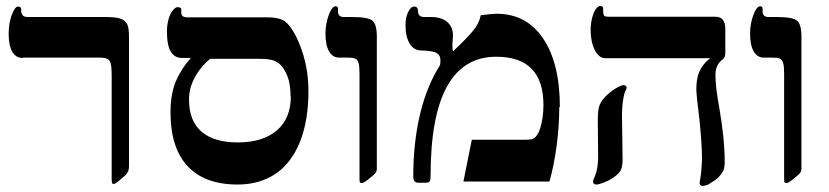

<svg xmlns="http://www.w3.org/2000/svg" viewBox="-20 -609 2776 643"><path d="M59 -416 55 -415Q33 -415 21 -436Q9 -457 9 -495Q9 -531 19 -558Q30 -587 40 -587Q51 -587 51 -578V-569Q51 -565 56 -558Q60 -552 74 -552H334Q370 -552 385 -546Q400 -540 406 -528Q412 -516 412 -485V-52Q412 -30 394 -17L380 -5Q366 7 362 7Q356 7 355 3Q354 0 354 -13V-358Q354 -383 351 -395Q348 -407 341 -411Q333 -416 314 -416Z M539 -507V-504Q539 -523 544 -543Q548 -560 558 -573Q567 -585 574 -585Q587 -585 587 -578V-567Q587 -551 607 -551H876Q914 -551 933 -538Q953 -524 972 -486Q991 -447 1002 -402Q1013 -355 1013 -304Q1013 -206 985 -135Q956 -63 903 -27Q849 9 776 9Q665 9 608 -53Q551 -114 551 -233Q551 -294 569 -337Q587 -379 619 -415H589Q565 -415 552 -436Q539 -456 539 -507ZM954 -287 953 -286Q953 -318 947 -340Q941 -362 929 -380Q918 -397 900 -405Q885 -412 846 -412H684Q652 -386 632 -349Q613 -314 613 -276Q613 -204 655 -168Q697 -132 776 -132Q861 -132 908 -173Q954 -213 954 -287Z M1242 -44V-45Q1242 -34 1236 -28Q1231 -22 1214 -9Q1198 4 1192 4Q1187 4 1185 1Q1184 -1 1184 -13V-361Q1184 -386 1181 -397Q1178 -408 1171 -412Q1164 -416 1144 -416H1116Q1094 -416 1082 -437Q1070 -458 1070 -496Q1070 -529 1081 -559Q1092 -588 1104 -588Q1112 -588 1112 -579V-570Q1112 -552 1132 -552H1160Q1212 -552 1227 -540Q1242 -528 1242 -486Z M1855 -250 1853 -251Q1853 -186 1844 -120Q1835 -53 1820 -1H1532L1560 -141H1740Q1756 -141 1764 -144Q1772 -147 1778 -156Q1785 -166 1789 -179Q1794 -195 1797 -215Q1800 -238 1800 -257Q1800 -419 1642 -419Q1422 -419 1422 -20Q1422 -6 1419 -2Q1416 3 1405 3H1381Q1364 3 1364 -18Q1364 -131 1387 -228Q1410 -322 1453 -390Q1455 -394 1455 -407Q1455 -424 1443 -431Q1431 -439 1391 -440Q1366 -440 1352 -463Q1338 -486 1338 -525Q1338 -551 1347 -569Q1356 -587 1367 -587Q1380 -587 1380 -571Q1380 -552 1401 -552H1423Q1458 -552 1477 -536Q1497 -519 1497 -491L1495 -457Q1495 -445 1497 -437Q1545 -482 1566 -508Q1585 -532 1590 -558Q1630 -563 1643 -563Q1743 -563 1799 -480Q1855 -397 1855 -250Z M2409 -427V-430Q2409 -416 2399 -409Q2376 -392 2376 -358Q2376 -318 2389 -247Q2407 -143 2407 -69Q2407 -48 2403 -39Q2398 -28 2391 -21Q2384 -10 2361 3L2352 9L2343 12L2334 14Q2323 14 2323 3L2324 -4Q2329 -27 2331 -76Q2331 -126 2322 -212Q2312 -292 2312 -310Q2312 -346 2322 -369Q2332 -393 2358 -414H2008Q1986 -414 1972 -441Q1958 -469 1958 -509Q1958 -529 1963 -549Q1968 -568 1975 -578Q1983 -589 1990 -589Q2000 -589 2000 -580V-569Q2000 -562 2003 -557Q2006 -553 2017 -553H2376Q2409 -553 2409 -512ZM2078 -317 2079 -316Q2079 -313 2072 -299Q2063 -268 2063 -221L2065 -75Q2065 -51 2059 -39Q2053 -28 2038 -17Q2023 -6 2005 1Q1986 9 1977 9Q1966 9 1966 -2L1968 -9Q1984 -40 1983 -90L1982 -206Q1982 -242 1988 -257Q1994 -272 2009 -287Q2025 -303 2042 -313Q2061 -324 2069 -324Q2071 -324 2075 -322Q2078 -320 2078 -317Z M2664 -44V-45Q2664 -34 2658 -28Q2653 -22 2636 -9Q2620 4 2614 4Q2609 4 2607 1Q2606 -1 2606 -13V-361Q2606 -386 2603 -397Q2600 -408 2593 -412Q2586 -416 2566 -416H2538Q2516 -416 2504 -437Q2492 -458 2492 -496Q2492 -529 2503 -559Q2514 -588 2526 -588Q2534 -588 2534 -579V-570Q2534 -552 2554 -552H2582Q2634 -552 2649 -540Q2664 -528 2664 -486Z"/></svg>

Font: Libra Serif Modern
Style: Bold
Weight: 700
Designer: Stefan Peev, Context Ltd
Foundry: Ascender Corporation
Version: Version 1.000